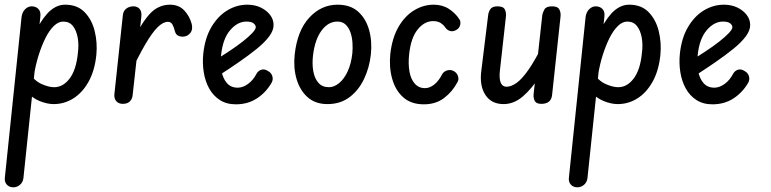

<svg xmlns="http://www.w3.org/2000/svg" viewBox="-41 -443 3288 819"><path d="M16 356Q-2 356 -12.5 344Q-23 332 -20 312L51 -371Q54 -392 66.5 -404Q79 -416 94 -416Q112 -416 123 -404.5Q134 -393 131 -371L59 316Q57 334 44.5 345Q32 356 16 356ZM188 1Q160 1 128 -12Q96 -25 73 -52L82 -134Q106 -98 136.5 -84.5Q167 -71 190 -71Q228 -71 256 -108Q284 -145 291 -215Q296 -251 290.5 -282Q285 -313 270 -332Q255 -351 229 -351Q208 -351 188.5 -332Q169 -313 153 -281Q137 -249 124 -208Q111 -167 104 -122L111 -309Q121 -329 133.5 -349Q146 -369 161.5 -386Q177 -403 196 -413Q215 -423 237 -423Q289 -423 320 -391Q351 -359 363 -310Q375 -261 370 -209Q363 -141 336.5 -94Q310 -47 271.5 -23Q233 1 188 1Z M483 0Q465 0 455 -11.5Q445 -23 447 -42L483 -378Q485 -397 498 -406.5Q511 -416 528 -416Q545 -416 554.5 -405Q564 -394 562 -373L525 -39Q524 -22 513.5 -11Q503 0 483 0ZM755 -290Q740 -284 724.5 -288.5Q709 -293 705 -310Q701 -327 694.5 -338.5Q688 -350 675 -350Q655 -350 631.5 -327Q608 -304 578.5 -253.5Q549 -203 509 -118L521 -257Q557 -337 594.5 -380Q632 -423 684 -423Q722 -423 745 -398.5Q768 -374 777 -340Q781 -320 774.5 -308Q768 -296 755 -290Z M965 2Q925 2 896.5 -16.5Q868 -35 851 -66Q834 -97 828 -135.5Q822 -174 826 -213Q833 -281 861 -328Q889 -375 929 -399Q969 -423 1014 -423Q1046 -423 1071 -411Q1096 -399 1111 -379.5Q1126 -360 1126 -336Q1126 -313 1107 -287.5Q1088 -262 1054 -234.5Q1020 -207 976.5 -177Q933 -147 883 -115L876 -186Q907 -205 938 -225.5Q969 -246 994.5 -266Q1020 -286 1035 -302Q1050 -318 1050 -327Q1050 -336 1040.5 -343.5Q1031 -351 1010 -351Q972 -351 940.5 -314Q909 -277 902 -207Q898 -171 904 -139.5Q910 -108 927 -88.5Q944 -69 973 -69Q995 -69 1017 -85Q1039 -101 1053 -128Q1060 -141 1073.5 -145.5Q1087 -150 1102 -140Q1116 -133 1120.5 -118.5Q1125 -104 1118 -91Q1095 -50 1056 -24Q1017 2 965 2Z M1356 1Q1304 1 1271 -28.5Q1238 -58 1224 -106Q1210 -154 1216 -210Q1227 -312 1278 -367.5Q1329 -423 1399 -423Q1453 -423 1486 -394Q1519 -365 1533 -316.5Q1547 -268 1541 -211Q1535 -155 1512 -106.5Q1489 -58 1450 -28.5Q1411 1 1356 1ZM1362 -71Q1384 -71 1405.5 -88.5Q1427 -106 1442 -138.5Q1457 -171 1462 -216Q1464 -237 1462.5 -260.5Q1461 -284 1454 -304.5Q1447 -325 1433.5 -338Q1420 -351 1398 -351Q1359 -351 1330.5 -312.5Q1302 -274 1294 -205Q1290 -169 1295.5 -138.5Q1301 -108 1317.5 -89.5Q1334 -71 1362 -71Z M1767 2Q1713 2 1679.5 -27.5Q1646 -57 1632 -106.5Q1618 -156 1624 -214Q1632 -282 1659 -328.5Q1686 -375 1725.5 -399Q1765 -423 1809 -423Q1846 -423 1874 -405Q1902 -387 1919 -360Q1925 -351 1922 -337Q1919 -323 1905 -315Q1890 -307 1878 -311Q1866 -315 1859 -325Q1851 -337 1838.5 -345Q1826 -353 1807 -353Q1769 -353 1740 -316.5Q1711 -280 1704 -209Q1700 -171 1705.5 -138.5Q1711 -106 1728 -86.5Q1745 -67 1772 -67Q1792 -67 1811.5 -82.5Q1831 -98 1846 -128Q1853 -139 1867.5 -143Q1882 -147 1896 -139Q1909 -131 1913 -117Q1917 -103 1910 -92Q1889 -52 1853.5 -25Q1818 2 1767 2Z M2107 1Q2055 1 2029.5 -38Q2004 -77 2012 -140L2041 -376Q2042 -390 2050 -403Q2058 -416 2081 -416Q2106 -416 2112.5 -402.5Q2119 -389 2117 -372L2091 -138Q2088 -107 2095 -90Q2102 -73 2120 -73Q2139 -73 2162 -89Q2185 -105 2213 -145Q2241 -185 2276 -255L2264 -121Q2227 -64 2189 -31.5Q2151 1 2107 1ZM2268 0Q2248 0 2241 -11Q2234 -22 2235 -40L2272 -377Q2274 -390 2281.5 -403Q2289 -416 2314 -416Q2338 -416 2345 -402.5Q2352 -389 2350 -372L2314 -38Q2312 -19 2300.5 -9.5Q2289 0 2268 0Z M2422 356Q2404 356 2393.5 344Q2383 332 2386 312L2457 -371Q2460 -392 2472.5 -404Q2485 -416 2500 -416Q2518 -416 2529 -404.5Q2540 -393 2537 -371L2465 316Q2463 334 2450.5 345Q2438 356 2422 356ZM2594 1Q2566 1 2534 -12Q2502 -25 2479 -52L2488 -134Q2512 -98 2542.5 -84.5Q2573 -71 2596 -71Q2634 -71 2662 -108Q2690 -145 2697 -215Q2702 -251 2696.5 -282Q2691 -313 2676 -332Q2661 -351 2635 -351Q2614 -351 2594.5 -332Q2575 -313 2559 -281Q2543 -249 2530 -208Q2517 -167 2510 -122L2517 -309Q2527 -329 2539.5 -349Q2552 -369 2567.5 -386Q2583 -403 2602 -413Q2621 -423 2643 -423Q2695 -423 2726 -391Q2757 -359 2769 -310Q2781 -261 2776 -209Q2769 -141 2742.5 -94Q2716 -47 2677.5 -23Q2639 1 2594 1Z M2998 2Q2958 2 2929.5 -16.5Q2901 -35 2884 -66Q2867 -97 2861 -135.5Q2855 -174 2859 -213Q2866 -281 2894 -328Q2922 -375 2962 -399Q3002 -423 3047 -423Q3079 -423 3104 -411Q3129 -399 3144 -379.5Q3159 -360 3159 -336Q3159 -313 3140 -287.5Q3121 -262 3087 -234.5Q3053 -207 3009.5 -177Q2966 -147 2916 -115L2909 -186Q2940 -205 2971 -225.5Q3002 -246 3027.5 -266Q3053 -286 3068 -302Q3083 -318 3083 -327Q3083 -336 3073.5 -343.5Q3064 -351 3043 -351Q3005 -351 2973.5 -314Q2942 -277 2935 -207Q2931 -171 2937 -139.5Q2943 -108 2960 -88.5Q2977 -69 3006 -69Q3028 -69 3050 -85Q3072 -101 3086 -128Q3093 -141 3106.5 -145.5Q3120 -150 3135 -140Q3149 -133 3153.5 -118.5Q3158 -104 3151 -91Q3128 -50 3089 -24Q3050 2 2998 2Z"/></svg>

Font: Edu SA Beginner Medium
Style: Regular
Weight: 500
Version: Version 1.003